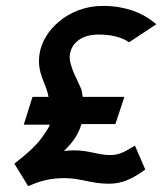

<svg xmlns="http://www.w3.org/2000/svg" viewBox="-20 -610 549 650"><path d="M417.1 -467 509.4 -528 496.7 -538C458.7 -567 404.8 -590 327.8 -590C209.8 -590 124.3 -505 113.6 -426C104.5 -359 136.6 -330 144.1 -282H90.1L60.4 -188H148.4C144.8 -176 137.9 -169 130.1 -156C107.4 -121 75.6 -93 37.5 -63L28.6 -56L75.3 20L85.8 16C120.9 1 153.9 -7 198.9 -7C252.9 -7 288.4 12 348.4 12C395.4 12 427.8 -6 461.9 -29L471.9 -36L436.8 -117L424.9 -110C399.8 -95 381.5 -85 353.5 -85C311.5 -85 282.7 -101 230.7 -101C218.7 -101 207.5 -100 196.4 -99C221.6 -123 244.4 -151 255.7 -190H370.7L401.1 -282H260.1C259.2 -290 257.2 -297 256.2 -305C247.6 -330 211.5 -388 216.3 -424C222.1 -467 259.7 -493 312.7 -493C360.7 -493 393.3 -483 417.1 -467Z"/></svg>

Font: Charger
Style: ExBdIt
Weight: 400
Designer: Jasper
Foundry: Cannot Into Space Fonts
Version: Version 0.99